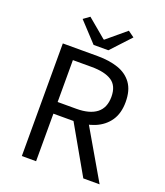

<svg xmlns="http://www.w3.org/2000/svg" viewBox="-152 -948 904 1051"><g transform="rotate(20 300.0 -422.5)"><path d="M100 0V-656H304Q371 -656 422.5 -638.5Q474 -621 503.5 -580.5Q533 -540 533 -472Q533 -406 503.5 -363Q474 -320 422.5 -298.5Q371 -277 304 -277H183V0ZM183 -345H292Q369 -345 409.5 -376.5Q450 -408 450 -472Q450 -536 409.5 -562.5Q369 -589 292 -589H183ZM287 -300 353 -344 553 0H458ZM261 -706 156 -819 192 -845 302 -753H306L416 -845L452 -819L347 -706Z"/></g></svg>

Font: Source Code Pro
Style: Regular
Weight: 400
Monospace: yes
Designer: Paul D. Hunt, Teo Tuominen
Foundry: Adobe Systems Incorporated
Version: Version 1.018;hotconv 1.0.116;makeotfexe 2.5.65601